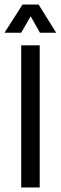

<svg xmlns="http://www.w3.org/2000/svg" viewBox="-30 -831 269 851"><path d="M106 -759 64 -686H-10L70 -811H141L219 -686H147ZM64 -630H146V0H64Z"/></svg>

Font: Pragati Narrow
Style: Regular
Weight: 400
Designer: Hector Gatti, Marcela Romero, Pablo Cosgaya and Nicolas Silva
Foundry: Omnibus-Type
Version: Version 1.010; ttfautohint (v1.3)